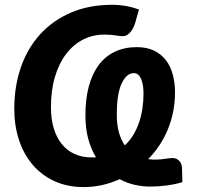

<svg xmlns="http://www.w3.org/2000/svg" viewBox="-20 -752 804 780"><path d="M721 -12Q691 -3 656.8 1.5Q622.5 6 589.5 6Q559.5 6 527.8 -1Q496 -8 466 -24Q395 8 320 8Q254 8 201.5 -16Q149 -40 112.8 -82.5Q76.5 -125 57.2 -183.2Q38 -241.5 38 -310Q38 -401.5 65 -479Q92 -556.5 143.2 -612.8Q194.5 -669 268.2 -700.8Q342 -732.5 436 -732.5Q452 -732.5 465.5 -731.2Q479 -730 491.8 -727.8Q504.5 -725.5 517.2 -722Q530 -718.5 544.5 -713.5L529.5 -660Q526.5 -649.5 521.5 -639.5Q516.5 -629.5 510 -621.8Q503.5 -614 495.8 -609.5Q488 -605 480 -605Q472 -605 464.8 -606Q457.5 -607 449 -608.2Q440.5 -609.5 429.8 -610.5Q419 -611.5 404 -611.5Q357.5 -611.5 318 -591.5Q278.5 -571.5 249.2 -533.5Q220 -495.5 203.5 -440.8Q187 -386 187 -317Q187 -269 198.2 -231.2Q209.5 -193.5 230.8 -167Q252 -140.5 282.8 -126.5Q313.5 -112.5 352.5 -112.5Q357 -112.5 361.2 -112.5Q365.5 -112.5 370 -113Q350 -145.5 338.5 -187.5Q327 -229.5 327 -284Q327 -348.5 340.5 -399.8Q354 -451 380.2 -486.8Q406.5 -522.5 445.8 -541.5Q485 -560.5 536 -560.5Q577 -560.5 606.5 -546Q636 -531.5 654.8 -506.5Q673.5 -481.5 682.2 -448Q691 -414.5 691 -376.5Q691 -335 683.2 -297Q675.5 -259 661.2 -224.8Q647 -190.5 626.8 -160.5Q606.5 -130.5 582 -105.5Q590.5 -104.5 597.8 -104Q605 -103.5 610.5 -103.5Q622.5 -103.5 632.2 -104.5Q642 -105.5 650.2 -106.8Q658.5 -108 666 -109Q673.5 -110 681 -110Q697 -110 708.2 -98.5Q719.5 -87 719.5 -65.5ZM454.5 -287.5Q454.5 -243.5 463.5 -212.8Q472.5 -182 487 -161.5Q506.5 -179.5 520.8 -202.8Q535 -226 544.5 -253.2Q554 -280.5 558.5 -310.8Q563 -341 563 -373Q563 -387 561 -401.8Q559 -416.5 554.5 -428.2Q550 -440 542.5 -447.5Q535 -455 524 -455Q494 -455 474.2 -412.8Q454.5 -370.5 454.5 -287.5Z"/></svg>

Font: Lato Heavy
Style: Italic
Weight: 800
Italic angle: -7°
Designer: Lukasz Dziedzic
Foundry: tyPoland Lukasz Dziedzic
Version: Version 2.007; 2014-02-27